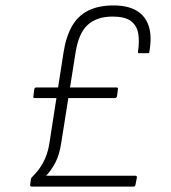

<svg xmlns="http://www.w3.org/2000/svg" viewBox="-20 -687 628 707"><path d="M97 0Q90 0 91 -7L94 -28Q95 -32 98 -35Q124 -60 139.5 -89.5Q155 -119 161 -154L214 -494Q223 -552 245 -590.5Q267 -629 305 -648Q343 -667 398 -667Q450 -667 482.5 -648Q515 -629 527.5 -591.5Q540 -554 530 -496Q530 -491 525 -491H493Q487 -491 488 -496Q494 -534 489 -563.5Q484 -593 462 -609.5Q440 -626 395 -626Q336 -626 302.5 -595Q269 -564 258 -492L206 -164Q199 -117 184 -88.5Q169 -60 150 -40H478Q485 -40 484 -33L479 -7Q478 0 473 0ZM108 -326Q101 -326 103 -333L106 -357Q107 -365 114 -365H409Q416 -365 414 -357L411 -333Q409 -326 403 -326Z"/></svg>

Font: Sofia Sans ExtraLight
Style: Italic
Weight: 250
Italic angle: -9°
Version: Version 4.100-B